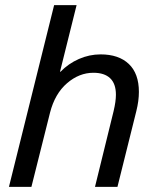

<svg xmlns="http://www.w3.org/2000/svg" viewBox="-20 -732 616 752"><path d="M217 -451Q248 -483 289 -501Q330 -519 374 -519Q445 -519 484.5 -481.5Q524 -444 524 -372Q524 -337 514 -297L440 0H352L425 -297Q434 -335 434 -361Q434 -404 411.5 -425.5Q389 -447 346 -447Q290 -447 242.5 -406Q195 -365 176 -291L103 0H15L192 -712H280L215 -451Z"/></svg>

Font: CST
Style: Italic
Weight: 400
Italic angle: -14°
Version: Version 1.00